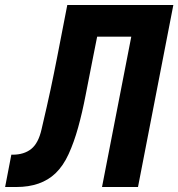

<svg xmlns="http://www.w3.org/2000/svg" viewBox="-81 -749 714 769"><path d="M-35.6 -129.4H-30.8Q15.1 -129.4 43.9 -152.3Q72.8 -175.3 85.4 -231Q97.7 -283.2 106.2 -321Q114.7 -358.9 121.6 -390.9Q128.4 -422.9 134.5 -452.9Q140.6 -482.9 147.9 -520L188.5 -729H613.3L471.7 0H327.6L444.8 -602.1H308.1L291 -516.1Q275.4 -438.5 262 -368.2Q248.5 -297.9 231.9 -238.3Q215.3 -178.7 193.8 -131.8Q172.4 -85 141.6 -55.2Q84 0 -15.6 0H-60.5Z"/></svg>

Font: Hack
Style: Bold Italic
Weight: 700
Italic angle: -11°
Monospace: yes
Designer: Christopher Simpkins
Foundry: Christopher Simpkins
Version: Version 2.017; ttfautohint (v1.4.1) -l 4 -r 80 -G 350 -x 0 -